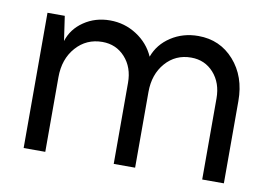

<svg xmlns="http://www.w3.org/2000/svg" viewBox="-61 -606 978 699"><g transform="rotate(10 428.0 -256.0)"><path d="M64 0V-500H127.9L141.1 -409.2Q155.3 -455.1 197.3 -483.6Q239.3 -512.2 293.9 -512.2Q347.7 -512.2 392.3 -483.4Q437 -454.6 458 -407.2Q475.1 -454.6 519.3 -483.4Q563.5 -512.2 620.1 -512.2Q700.2 -512.2 752.2 -453.6Q804.2 -395 804.2 -304.2V0H724.1V-299.8Q724.1 -356.9 691.4 -393.6Q658.7 -430.2 607.9 -430.2Q550.3 -430.2 513.2 -387.7Q476.1 -345.2 476.1 -279.8V0H397V-299.8Q397 -356.9 363.8 -393.6Q330.6 -430.2 279.8 -430.2Q220.7 -430.2 182.4 -386.7Q144 -343.3 144 -275.9V0Z"/></g></svg>

Font: Apfel Grotezk
Style: Regular
Weight: 400
Designer: Luigi Gorlero
Foundry: © 2023, Luigi Gorlero & Collletttivo
Version: Version 2.000;Glyphs 3.2 (3217)